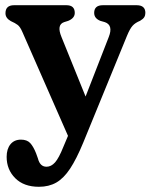

<svg xmlns="http://www.w3.org/2000/svg" viewBox="-20 -478 578 737"><path d="M223.5 85 241 43.5 66 -355Q57.5 -375 48 -382.2Q38.5 -389.5 21.5 -397Q1 -408.5 1 -427Q1 -458 34 -458H235Q267 -458 267 -428.5Q267 -408.5 242 -398L226 -393Q196.5 -383 216 -336L308.5 -107.5L397.5 -336Q415.5 -381.5 382.5 -393L365 -398Q341.5 -407.5 341.5 -428.5Q341.5 -458 375 -458H504.5Q538 -458 538 -428.5Q538 -419.5 533.8 -412.2Q529.5 -405 517.5 -398Q499 -390.5 488.8 -379Q478.5 -367.5 467 -339.5L299.5 69.5Q273.5 132.5 249 169.5Q224.5 206.5 196 222.8Q167.5 239 129.5 239Q71.5 239 38.5 206Q5.5 173 5.5 124Q5.5 94 20 76Q34.5 58 60.5 58Q83.5 58 95.8 71Q108 84 118.5 110.5L125.5 130Q133.5 162 158.5 162Q176.5 162 191.2 145.5Q206 129 223.5 85Z"/></svg>

Font: Fraunces 72pt SuperSoft SemiBold
Style: Regular
Weight: 600
Version: Version 1.000;[b76b70a41]